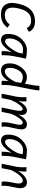

<svg xmlns="http://www.w3.org/2000/svg" viewBox="1548 -2369 835 3971"><g transform="rotate(90 1965.5 -383.5)"><path d="M277.3 14.2Q135.3 14.2 78.1 -75.7Q40.5 -134.8 40.5 -207Q40.5 -264.6 56.2 -337.9Q93.8 -514.2 183.8 -602.1Q273.9 -689.9 422.9 -689.9Q584.5 -689.9 638.2 -563L558.6 -519Q520 -609.9 405.8 -609.9Q304.2 -609.9 242.4 -542.2Q180.7 -474.6 151.4 -337.9Q137.7 -274.9 137.7 -226.1Q137.7 -65.9 291.5 -65.9Q349.1 -65.9 396.2 -88.6Q443.4 -111.3 489.3 -167L553.2 -118.2Q510.3 -66.4 471.2 -39.8Q432.1 -13.2 384.8 0.5Q337.4 14.2 277.3 14.2Z M834.5 -71.8Q895.5 -71.8 979.2 -189Q1063 -306.2 1075.7 -369.1L1088.4 -433.1Q1054.7 -441.9 1000 -441.9Q901.4 -441.9 838.4 -352.3Q775.4 -262.7 775.4 -165.5Q775.4 -71.8 834.5 -71.8ZM807.1 12.7Q682.6 12.7 682.6 -135.7Q682.6 -302.7 788.1 -412.8Q893.6 -522.9 1019 -522.9Q1112.8 -522.9 1192.9 -500L1145 -266.1Q1122.1 -153.3 1122.1 -54.2Q1122.1 -21 1122.6 0H1037.1L1036.6 -18.6Q1036.6 -122.1 1057.1 -206.1Q930.2 12.7 807.1 12.7Z M1459 -66.9Q1559.6 -66.9 1672.4 -279.3L1694.8 -399.9Q1639.2 -438.5 1571.3 -438.5Q1488.8 -438.5 1436 -351.8Q1383.3 -265.1 1383.3 -171.4Q1383.3 -66.9 1459 -66.9ZM1439.9 12.7Q1290.5 12.7 1290.5 -169.9Q1290.5 -297.9 1376.5 -410.4Q1462.4 -522.9 1580.6 -522.9Q1647.5 -522.9 1711.4 -479.5Q1738.8 -627.4 1748 -686.5Q1754.4 -728.5 1754.4 -766.6V-781.2H1848.6V-768.6Q1848.6 -735.8 1841.6 -690.9Q1834.5 -646 1821.3 -578.1L1759.3 -266.6Q1736.8 -152.8 1736.8 -64.9Q1736.8 -19 1741.2 0H1651.9L1651.4 -29.3Q1651.4 -100.6 1659.2 -146.5Q1567.4 12.7 1439.9 12.7Z M2604 0H2513.7Q2508.3 -23.9 2508.3 -54.7Q2508.3 -122.6 2534.7 -230.7Q2561 -338.9 2561 -366.2Q2561 -436 2519.5 -436Q2474.1 -436 2415.8 -350.6Q2357.4 -265.1 2331.1 -184.1L2293.9 0H2203.6L2254.9 -249Q2272 -332 2272 -369.1Q2272 -436 2235.4 -436Q2195.8 -436 2138.9 -356.9Q2082 -277.8 2045.4 -184.1L2008.3 0H1918L1979.5 -305.2Q1985.4 -333 1988.8 -388.2Q1990.7 -422.4 1990.7 -453.1Q1990.7 -498 1988.8 -512.7H2076.7Q2077.6 -488.3 2078.1 -458.5Q2077.1 -391.6 2067.9 -348.6Q2163.6 -522.9 2264.2 -522.9Q2307.1 -522.9 2332.8 -492.9Q2358.4 -462.9 2358.4 -410.2Q2358.4 -391.6 2351.1 -348.6Q2442.9 -522.9 2549.8 -522.9Q2656.2 -522.9 2656.2 -406.7Q2656.2 -356.4 2626.7 -238.8Q2597.2 -121.1 2597.2 -60.5Q2597.2 -23.9 2604 0Z M2916 -71.8Q2977.1 -71.8 3060.8 -189Q3144.5 -306.2 3157.2 -369.1L3169.9 -433.1Q3136.2 -441.9 3081.5 -441.9Q2982.9 -441.9 2919.9 -352.3Q2856.9 -262.7 2856.9 -165.5Q2856.9 -71.8 2916 -71.8ZM2888.7 12.7Q2764.2 12.7 2764.2 -135.7Q2764.2 -302.7 2869.6 -412.8Q2975.1 -522.9 3100.6 -522.9Q3194.3 -522.9 3274.4 -500L3226.6 -266.1Q3203.6 -153.3 3203.6 -54.2Q3203.6 -21 3204.1 0H3118.7L3118.2 -18.6Q3118.2 -122.1 3138.7 -206.1Q3011.7 12.7 2888.7 12.7Z M3828.6 0H3738.3Q3732.9 -23.9 3732.9 -54.7Q3732.9 -120.6 3754.2 -214.4Q3775.4 -308.1 3775.4 -348.6Q3775.4 -436 3713.9 -436Q3661.1 -436 3598.9 -360.8Q3536.6 -285.6 3496.1 -189.9L3457.5 0H3367.2L3428.7 -305.2Q3439.5 -358.4 3439.5 -441.9L3438 -512.7H3525.9Q3528.3 -493.2 3528.3 -473.6Q3528.3 -432.1 3517.1 -344.7Q3629.4 -522.9 3750 -522.9Q3872.1 -522.9 3872.1 -377.9Q3872.1 -338.4 3846.9 -227.3Q3821.8 -116.2 3821.8 -60.5Q3821.8 -23.9 3828.6 0Z"/></g></svg>

Font: Cadman
Style: Italic
Weight: 400
Italic angle: -12°
Designer: Paul James MIller
Foundry: High-Logic / Made with FontCreator
Version: Version 2.114;March 28, 2021;FontCreator 13.0.0.2683 64-bit